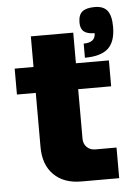

<svg xmlns="http://www.w3.org/2000/svg" viewBox="-53 -771 575 812"><g transform="rotate(-5 235.0 -365.0)"><path d="M280 -180Q280 -158 294 -144Q308 -130 330 -130H420V0H260Q185 0 142.5 -42.5Q100 -85 100 -160V-390H20V-500H100V-630H280V-500H420V-390H280ZM450 -640Q450 -577 419 -548.5Q388 -520 320 -520V-580Q370 -580 370 -620Q339 -620 324.5 -632Q310 -644 310 -670Q310 -702 326.5 -716Q343 -730 380 -730Q417 -730 433.5 -708.5Q450 -687 450 -640Z"/></g></svg>

Font: Fivo Sans Modern Heavy
Style: Regular
Weight: 900
Designer: Alexander Slobzheninov
Foundry: Alexander Slobzheninov
Version: 1.0